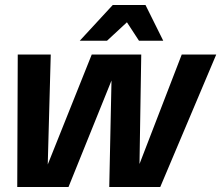

<svg xmlns="http://www.w3.org/2000/svg" viewBox="-20 -748 885 768"><path d="M49 0 51 -530H183L171 -90L347 -530H545L538 -92L707 -530H845L621 0H417L426 -426L254 0ZM299 -585 431 -728H527L517 -686L408 -585ZM536 -585 470 -686 466 -728H562L633 -585Z"/></svg>

Font: Radio Canada Big SemiBold
Style: Italic
Weight: 600
Italic angle: -12°
Designer: Étienne Aubert Bonn
Foundry: Coppers and Brasses
Version: Version 1.001